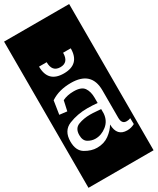

<svg xmlns="http://www.w3.org/2000/svg" viewBox="-288 -994 1055 1285"><g transform="rotate(-30 239.5 -352.0)"><path d="M-12 213V-917H491V213ZM352 -655H293Q293 -580 230 -580Q166 -580 166 -655H107Q107 -532 229 -532Q352 -532 352 -655ZM79 -411 63 -308 121 -301 138 -378Q175 -396 224 -396Q284 -396 304.5 -366Q325 -336 325 -288V-248Q307 -250 286.5 -251Q266 -252 246 -252Q171 -252 104.5 -225.5Q38 -199 38 -115Q38 -44 83.5 -17Q129 10 173 10Q227 10 265.5 -18Q304 -46 325 -82V-80Q327 10 406 10Q437 10 464 -5L463 -51Q450 -45 433 -45Q395 -45 395 -93V-305Q395 -454 236 -454Q192 -454 153 -444Q114 -434 79 -411ZM325 -167Q321 -112 280.5 -80Q240 -48 194 -48Q165 -48 138 -64Q111 -80 111 -123Q111 -175 151.5 -190.5Q192 -206 242 -206Q264 -206 285 -204Q306 -202 325 -201Z"/></g></svg>

Font: Zilla Slab Highlight
Style: Regular
Weight: 400
Designer: Typotheque Type Foundry
Foundry: Typotheque type foundry
Version: Version 1.1; 2017; ttfautohint (v1.6)